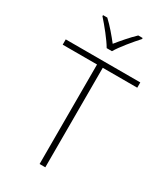

<svg xmlns="http://www.w3.org/2000/svg" viewBox="-230 -1041 975 1133"><g transform="rotate(30 257.5 -474.0)"><path d="M239 -790H275C299 -832 356 -900 393 -941V-948H363C327 -914 287 -867 257 -830C228 -867 189 -914 152 -948H123V-941C160 -900 215 -832 239 -790ZM277 0V-678H512V-714H4V-678H238V0Z"/></g></svg>

Font: Noto Sans Sinhala ExtraLight
Style: Regular
Weight: 200
Designer: Jelle Bosma - Monotype Design Team
Foundry: Monotype Imaging Inc.
Version: Version 2.006